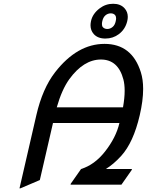

<svg xmlns="http://www.w3.org/2000/svg" viewBox="-20 -980 780 1019"><path d="M83.5 19.5 172.9 -368.7Q205.6 -510.7 272.5 -596.7Q389.6 -747.1 534.7 -747.1Q680.2 -747.1 727.5 -596.7Q739.7 -558.1 739.7 -507.8Q739.7 -446.3 721.7 -368.7Q688 -223.6 623 -152.3Q582.5 -107.9 541.5 -83H680.2L679.2 -78.1L624.5 0H354.5L355.5 -4.9L410.2 -83Q481.9 -105.5 536.6 -174.8Q595.7 -249.5 613.8 -327.1H261.2L191.4 -24.4L88.4 19.5ZM281.2 -410.2H632.8Q641.6 -460 641.6 -498.5Q641.6 -532.7 634.8 -558.6Q606.9 -664.1 515.6 -664.1Q423.8 -664.1 347.7 -559.6Q308.1 -504.4 281.2 -410.2ZM539.1 -775.4Q499 -775.4 477.5 -799.3Q460.4 -818.8 460.4 -845.7Q460.4 -856 462.9 -867.7Q471.2 -907.2 509.3 -936Q541 -960 580.6 -960Q619.6 -960 641.1 -936Q658.2 -917 658.2 -890.6Q658.2 -879.9 655.3 -867.7Q645 -824.7 610.8 -798.8Q579.6 -775.4 539.1 -775.4ZM568.8 -909.2Q552.2 -909.2 540 -898.9Q527.3 -888.2 522.9 -867.7Q521 -858.9 521 -852.5Q521 -841.3 525.9 -835.9Q534.7 -826.2 549.3 -826.2Q564.9 -826.2 577.6 -836.9Q589.8 -846.7 594.2 -867.7Q596.2 -876.5 596.2 -882.8Q596.2 -893.1 591.3 -899.4Q583.5 -908.7 568.8 -909.2Z"/></svg>

Font: Nova Script
Style: Regular
Weight: 400
Italic angle: -13°
Version: Version 2.001